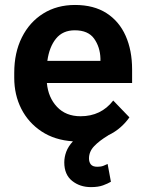

<svg xmlns="http://www.w3.org/2000/svg" viewBox="-20 -558 578 770"><path d="M424.8 170.9Q412.6 178.2 393.3 185.3Q374 192.4 344.7 192.4Q300.3 192.4 269 167.2Q237.8 142.1 237.8 93.3Q237.8 71.8 245.8 50.3Q253.9 28.8 272.5 8.8Q199.2 3.9 146.5 -31Q93.8 -65.9 65.4 -121.8Q37.1 -177.7 37.1 -246.1V-265.6Q37.1 -347.2 67.9 -408.4Q98.6 -469.7 153.6 -503.9Q208.5 -538.1 280.8 -538.1Q356 -538.1 407 -505.4Q458 -472.7 483.9 -414.3Q509.8 -356 509.8 -279.3V-225.1H168Q173.3 -167 208.7 -129.4Q244.1 -91.8 303.2 -91.8Q385.3 -91.8 434.1 -154.8L499 -87.4Q485.4 -67.4 464.1 -48.3Q442.9 -29.3 413.6 -15.1H414.1Q378.4 6.3 357.7 28.1Q336.9 49.8 336.9 77.6Q336.9 92.3 344.5 101.6Q352.1 110.8 370.6 110.8Q384.8 110.8 394.8 106.9Q404.8 103 411.6 99.6ZM279.8 -436.5Q231.9 -436.5 204.8 -403.3Q177.7 -370.1 169.9 -314H382.8V-323.7Q381.3 -369.6 357.4 -403.1Q333.5 -436.5 279.8 -436.5Z"/></svg>

Font: Vazirmatn UI SemiBold
Style: Regular
Weight: 600
Designer: Saber Rastikerdar
Foundry: Saber Rastikerdar
Version: Version 33.003